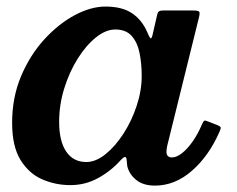

<svg xmlns="http://www.w3.org/2000/svg" viewBox="-20 -552 724 586"><path d="M412.5 -320Q412.5 -275.5 397.2 -229.2Q382 -183 356.8 -144Q331.5 -105 301.8 -81.2Q272 -57.5 243.5 -57.5Q203.5 -57.5 182 -89.5Q160.5 -121.5 160.5 -180Q160.5 -232 176 -282Q191.5 -332 217 -372.8Q242.5 -413.5 272.8 -437.8Q303 -462 332 -462Q364.5 -462 382 -442.2Q399.5 -422.5 406 -390Q412.5 -357.5 412.5 -320ZM649.5 -149Q654.5 -160 653.5 -163.2Q652.5 -166.5 642.5 -170.5L615.5 -181Q606.5 -185 603.5 -183.5Q600.5 -182 596 -171.5Q584 -143 568 -120.2Q552 -97.5 535.5 -84.5Q519 -71.5 505 -71.5Q488 -71.5 488 -89Q488 -93 488.8 -98.2Q489.5 -103.5 490.5 -107.5L587.5 -500Q590.5 -512.5 588 -516.2Q585.5 -520 568.5 -520H479Q468 -520 464.5 -516.8Q461 -513.5 459.5 -506L447.5 -454Q444 -436 440.8 -435Q437.5 -434 430 -452.5Q414 -490.5 383.5 -511.2Q353 -532 302 -532Q257.5 -532 208.2 -505.8Q159 -479.5 115.2 -431.8Q71.5 -384 44.2 -319.2Q17 -254.5 17 -177Q17 -105.5 42.5 -64Q68 -22.5 108.5 -4.8Q149 13 195 13Q240.5 13 280 -8.8Q319.5 -30.5 350 -65Q357 -72 360.8 -72.8Q364.5 -73.5 366 -67.5Q366.5 -64 367 -59Q367.5 -54 368.5 -44.5Q374.5 -20 395.8 -2.8Q417 14.5 453 14.5Q514 14.5 565.8 -30.8Q617.5 -76 649.5 -149Z"/></svg>

Font: Besley SemiBold
Style: Italic
Weight: 600
Italic angle: -13°
Designer: Owen Earl
Foundry: indestructible type*
Version: Version 2.001